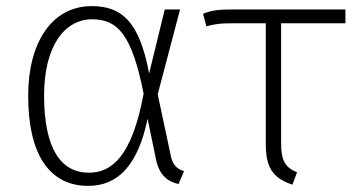

<svg xmlns="http://www.w3.org/2000/svg" viewBox="-20 -595 1159 627"><path d="M279 -575C149 -575 72 -455 72 -283C72 -85 145 12 268 12C367 12 431 -58 462 -207L490 -72C501 -21 530 -1 563 6L581 -36C559 -43 543 -55 537 -90L495 -287L568 -564H518L467 -355C435 -526 377 -575 279 -575ZM281 -532C365 -532 411 -481 449 -289C411 -84 345 -31 270 -31C180 -31 124 -108 124 -283C124 -445 191 -532 281 -532Z M1108 -519V-564H735C696 -564 673 -562 643 -550L654 -509C684 -517 698 -519 740 -519H848V-124C848 -48 871 -13 935 8L950 -32C913 -48 898 -68 898 -127V-519Z"/></svg>

Font: Glow Sans SC Normal Light
Style: Regular
Weight: 300
Designer: Ryoko NISHIZUKA (kana, bopomofo & ideographs); Paul D. Hunt (Latin, Greek & Cyrillic); Sandoll Communications, Soo-young
Version: Version 0.93